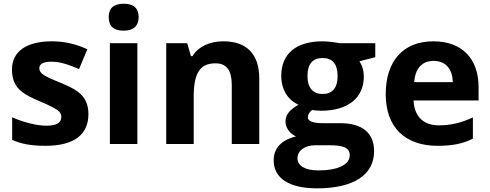

<svg xmlns="http://www.w3.org/2000/svg" viewBox="-20 -780 2655 1040"><path d="M459 -162.1C459 -189 454.1 -212.4 444.8 -231.9C425.8 -271 392.6 -297.4 307.1 -332C259.3 -351.1 228.5 -365.7 214.4 -375.5C200.2 -385.3 192.9 -397 192.9 -410.2C192.9 -434.1 214.8 -445.8 258.8 -445.8C308.1 -445.8 353.5 -429.2 408.2 -405.8L453.1 -513.2C391.1 -542 327.1 -556.2 261.2 -556.2C123 -556.2 44.9 -501 44.9 -403.8C44.9 -375.5 49.3 -351.6 58.6 -332.5C76.2 -293.5 109.9 -267.1 193.8 -231.9C223.1 -219.7 246.6 -209 264.2 -199.7C299.3 -181.2 312 -169.4 312 -146C312 -114.7 285.2 -99.1 231 -99.1C178.2 -99.1 101.1 -119.1 45.9 -145V-22C94.7 -1 146.5 9.8 226.1 9.8C380.9 9.8 459 -50.3 459 -162.1Z M568.8 -687C568.8 -638.2 595.7 -613.8 649.9 -613.8C704.1 -613.8 731 -640.6 731 -687C731 -735.4 704.1 -759.8 649.9 -759.8C595.7 -759.8 568.8 -735.4 568.8 -687ZM724.1 -545.9H575.2V0H724.1Z M1384.3 -356C1384.3 -485.4 1317.4 -556.2 1190.4 -556.2C1116.2 -556.2 1055.7 -528.8 1022.5 -476.1H1014.2L994.1 -545.9H880.4V0H1029.3V-256.8C1029.3 -385.7 1064 -437 1147.5 -437C1208.5 -437 1235.4 -397.5 1235.4 -318.8V0H1384.3Z M1822.3 -545.9C1810.5 -548.3 1758.3 -556.2 1727.5 -556.2C1583.5 -556.2 1503.4 -488.3 1503.4 -369.1C1503.4 -294.9 1539.6 -237.8 1596.7 -212.9C1551.3 -186 1526.4 -161.6 1526.4 -120.1C1526.4 -86.9 1552.7 -54.2 1583.5 -41C1503.9 -22 1462.4 22.9 1462.4 88.9C1462.4 184.6 1544.9 240.2 1697.3 240.2C1896.5 240.2 2006.3 166.5 2006.3 39.1C2006.3 -60.5 1941.9 -112.8 1822.3 -112.8H1729.5C1674.8 -112.8 1647.5 -123.5 1647.5 -145C1647.5 -159.2 1655.3 -172.4 1670.4 -184.1L1692.4 -181.6L1719.2 -180.2C1864.3 -180.2 1950.7 -249 1950.7 -366.2C1950.7 -396.5 1942.9 -423.8 1927.2 -448.2L2012.7 -470.2V-545.9ZM1645.5 -367.2C1645.5 -433.1 1672.9 -465.8 1727.5 -465.8C1781.7 -465.8 1808.6 -433.1 1808.6 -367.2C1808.6 -308.1 1783.7 -271 1727.5 -271C1672.4 -271 1645.5 -308.1 1645.5 -367.2ZM1591.3 77.1C1591.3 34.7 1632.8 6.8 1687.5 6.8H1764.6C1839.4 6.8 1874.5 20 1874.5 61C1874.5 111.8 1810.5 143.1 1703.6 143.1C1632.8 143.1 1591.3 118.2 1591.3 77.1Z M2349.6 9.8C2435.1 9.8 2489.3 -2.9 2541.5 -28.8V-144C2477.5 -114.3 2422.4 -101.1 2356.4 -101.1C2272 -101.1 2223.6 -151.4 2220.2 -235.8H2572.3V-308.1C2572.3 -462.9 2481.9 -556.2 2327.6 -556.2C2166 -556.2 2069.3 -452.1 2069.3 -269C2069.3 -91.3 2173.8 9.8 2349.6 9.8ZM2328.6 -450.2C2391.6 -450.2 2431.2 -408.7 2432.6 -335H2223.6C2229 -408.7 2265.6 -450.2 2328.6 -450.2Z"/></svg>

Font: Open Sans bold
Style: Bold
Weight: 700
Foundry: Ascender Corporation
Version: Version 1.100;PS 001.100;hotconv 1.0.88;makeotf.lib2.5.64775